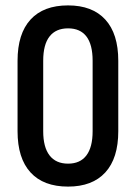

<svg xmlns="http://www.w3.org/2000/svg" viewBox="-20 -683 503 711"><path d="M232 8Q141 8 93 -44.5Q45 -97 45 -197V-458Q45 -558 93 -610.5Q141 -663 232 -663Q322 -663 370 -610.5Q418 -558 418 -458V-197Q418 -97 370 -44.5Q322 8 232 8ZM232 -77Q277 -77 300 -107.5Q323 -138 323 -197V-458Q323 -518 300 -548Q277 -578 232 -578Q187 -578 163.5 -548Q140 -518 140 -458V-197Q140 -138 163.5 -107.5Q187 -77 232 -77Z"/></svg>

Font: Sofia Sans Condensed SemiBold
Style: Regular
Weight: 600
Designer: Botio Nikoltchev, Ani Petrova
Foundry: lettersoup
Version: Version 4.101